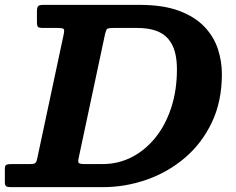

<svg xmlns="http://www.w3.org/2000/svg" viewBox="-65 -770 973 790"><path d="M-45 -21.5Q-45 -7.5 -39.8 -3.8Q-34.5 0 -21.5 0H358Q451 0 538.8 -30.8Q626.5 -61.5 696.2 -121Q766 -180.5 807 -267Q848 -353.5 848 -465Q848 -517 831.8 -567.5Q815.5 -618 776.8 -659.2Q738 -700.5 672.5 -725.2Q607 -750 508 -750H114.5Q98 -750 92.5 -745.2Q87 -740.5 87 -723V-681Q87 -663.5 91.2 -659.2Q95.5 -655 113 -655H167.5Q193 -655 197 -650.8Q201 -646.5 196.5 -626L88 -117Q85.5 -104.5 80.8 -99.8Q76 -95 59.5 -95H-17.5Q-32 -95 -38.5 -92.2Q-45 -89.5 -45 -74ZM283 -95Q263.5 -95 259.2 -99.5Q255 -104 258.5 -119L367.5 -631Q371.5 -648 376.5 -651.5Q381.5 -655 402 -655H498Q544.5 -655 576.2 -643.8Q608 -632.5 627 -610.2Q646 -588 654.5 -556.8Q663 -525.5 663 -485Q663 -398.5 639.5 -326.8Q616 -255 574 -203.2Q532 -151.5 476.8 -123.2Q421.5 -95 358 -95Z"/></svg>

Font: Besley
Style: Bold Italic
Weight: 700
Italic angle: -13°
Designer: Owen Earl
Foundry: indestructible type*
Version: Version 2.001